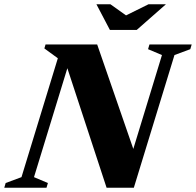

<svg xmlns="http://www.w3.org/2000/svg" viewBox="-53 -878 916 898"><path d="M171 -22 164.5 0H-33L-26.5 -22L47.5 -49.5L217.5 -605.5L154.5 -651.5L160 -670H401.5L570.5 -181.5L704.5 -620.5L639.5 -648L646 -670H843.5L837 -648L763 -620.5L573 0H445.5L262 -559L106 -49.5ZM723 -858 586.5 -738H461L398 -858H463.5L536.5 -806L641.5 -858Z"/></svg>

Font: Newsreader Text ExtraBold
Style: Italic
Weight: 800
Italic angle: -17°
Designer: Hugues Gentile
Foundry: Production Type
Version: Version 1.001